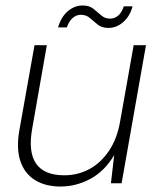

<svg xmlns="http://www.w3.org/2000/svg" viewBox="-20 -669 580 701"><path d="M201 12Q145 12 107 -12Q69 -36 54 -82Q39 -128 51 -195L106 -504H151L98 -202Q82 -115 111.5 -72Q141 -29 215 -29Q264 -29 306 -51.5Q348 -74 378 -118.5Q408 -163 419 -228L468 -504H513L424 0H385L397 -103Q362 -44 310 -16Q258 12 201 12ZM192 -569Q203 -607 227.5 -628Q252 -649 282 -649Q306 -649 321 -637Q336 -625 349.5 -613Q363 -601 382 -601Q399 -601 412 -612.5Q425 -624 432 -646H464Q455 -611 430.5 -589Q406 -567 376 -567Q352 -567 337 -579Q322 -591 308.5 -603Q295 -615 275 -615Q259 -615 245.5 -603.5Q232 -592 224 -569Z"/></svg>

Font: DM Sans ExtraLight
Style: Italic
Weight: 250
Italic angle: -10°
Designer: Colophon Foundry, Jonny Pinhorn
Foundry: Colophon Foundry
Version: Version 4.004;gftools[0.9.30]